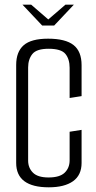

<svg xmlns="http://www.w3.org/2000/svg" viewBox="-20 -793 411 819"><path d="M76 -773H113L186 -710L259 -773H295L211 -684H160ZM188 6Q119 6 84 -20Q49 -46 49 -98V-516Q49 -572 81 -600Q113 -628 185 -628Q259 -628 293.5 -601Q328 -574 328 -515V-383L277 -375V-504Q277 -541 259 -563Q241 -585 187 -585Q136 -585 118 -562.5Q100 -540 100 -505V-108Q100 -77 120.5 -56.5Q141 -36 187 -36Q235 -36 256 -56.5Q277 -77 277 -109V-231L328 -239V-98Q328 -46 291.5 -20Q255 6 188 6Z"/></svg>

Font: Smooch Sans Thin
Style: Regular
Weight: 400
Version: Version 1.010